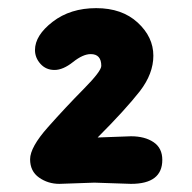

<svg xmlns="http://www.w3.org/2000/svg" viewBox="-20 -784 472 472"><path d="M220 -446 302 -449Q336 -449 357.5 -434.5Q379 -420 379 -391Q379 -332 302 -332L212 -335L126 -332Q98 -332 76 -347.5Q54 -363 54 -392.5Q54 -422 98 -471.5Q142 -521 185.5 -565Q229 -609 229 -622Q229 -651 203 -651Q184 -651 159.5 -631.5Q135 -612 114 -612Q93 -612 79.5 -627Q66 -642 66 -661Q66 -697 109.5 -730.5Q153 -764 216.5 -764Q280 -764 318.5 -728.5Q357 -693 357 -647Q357 -603 324 -560Q288 -514 220 -446Z"/></svg>

Font: Delius Unicase
Style: Bold
Weight: 700
Designer: Natalia Raices
Foundry: Natalia Raices
Version: Version 1.001